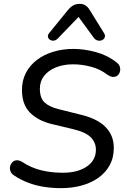

<svg xmlns="http://www.w3.org/2000/svg" viewBox="-20 -968 658 997"><path d="M298 9Q253 9 210 2.5Q167 -4 127 -19Q87 -34 53 -57Q39 -66 34.5 -78.5Q30 -91 32.5 -103.5Q35 -116 43.5 -125Q52 -134 65 -135.5Q78 -137 94 -128Q142 -96 195 -83.5Q248 -71 306 -71Q384 -71 431 -103.5Q478 -136 478 -190Q478 -229 450.5 -256Q423 -283 353 -299L248 -324Q178 -341 136 -383Q94 -425 94 -501Q94 -550 114.5 -589.5Q135 -629 172 -657Q209 -685 257.5 -699.5Q306 -714 361 -714Q417 -714 478 -697.5Q539 -681 585 -644Q598 -635 602 -622Q606 -609 603 -597Q600 -585 591.5 -577Q583 -569 570 -568.5Q557 -568 539 -579Q502 -608 454.5 -621Q407 -634 359 -634Q309 -634 270 -618Q231 -602 209 -574Q187 -546 187 -507Q187 -459 211.5 -436Q236 -413 285 -401L389 -375Q483 -354 527 -309.5Q571 -265 571 -201Q571 -149 549.5 -110Q528 -71 490.5 -44.5Q453 -18 403.5 -4.5Q354 9 298 9ZM280 -768Q270 -758 259 -757Q248 -756 239.5 -761.5Q231 -767 229 -776.5Q227 -786 236 -797L332 -915Q346 -932 360.5 -940Q375 -948 395 -948Q413 -948 426 -938.5Q439 -929 449 -911L519 -798Q528 -785 524 -774.5Q520 -764 510 -759.5Q500 -755 488 -757.5Q476 -760 467 -772L388 -880Z"/></svg>

Font: Nunito ExtraLight Medium
Style: Italic
Weight: 500
Italic angle: -9°
Version: Version 3.602